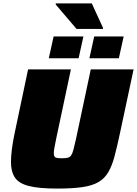

<svg xmlns="http://www.w3.org/2000/svg" viewBox="-20 -1093 800 1121"><path d="M314 8Q207 8 148.5 -7Q90 -22 67 -56.5Q44 -91 44 -147Q44 -180 49.5 -223Q55 -266 66 -318L144 -688H394L308 -283Q302 -252 298 -231.5Q294 -211 294 -198Q294 -185 299 -178.5Q304 -172 314.5 -170.5Q325 -169 342 -169Q363 -169 375.5 -172Q388 -175 395.5 -186Q403 -197 409 -220Q415 -243 424 -283L510 -688H760L681 -318Q664 -238 649 -181.5Q634 -125 612.5 -88Q591 -51 555 -30Q519 -9 461 -0.5Q403 8 314 8ZM502 -753 530 -880H702L674 -753ZM265 -753 293 -880H467L439 -753ZM427 -924 305 -1067 306 -1073H516L582 -929L581 -924Z"/></svg>

Font: Saira SemiExpanded Black
Style: Italic
Weight: 900
Width: 6
Italic angle: -12°
Designer: Hector Gatti with collaboration of the Omnibus-Type team
Foundry: Omnibus-Type
Version: Version 1.101